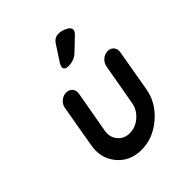

<svg xmlns="http://www.w3.org/2000/svg" viewBox="-203 -885 1020 1020"><g transform="rotate(-45 306.5 -375.5)"><path d="M519 -500Q542 -500 554 -484.5Q566 -469 562 -447L521 -210Q506 -124 434 -62.5Q362 -1 276 -1Q189 -1 138.5 -62.5Q88 -124 104 -210L145 -447Q149 -469 167 -484.5Q185 -500 207 -500Q229 -500 242 -485Q255 -470 251 -447L209 -210Q202 -168 227 -138Q252 -108 294 -108Q337 -108 372 -138Q407 -168 415 -210L457 -447Q461 -469 479 -484.5Q497 -500 519 -500ZM316 -590Q286 -590 286 -611Q286 -621 294 -633L351 -721Q369 -750 399 -750Q424 -750 447.5 -737.5Q471 -725 471 -711Q471 -696 454 -681L387 -617Q358 -590 316 -590Z"/></g></svg>

Font: Quicksand
Style: Bold Italic
Weight: 700
Italic angle: -12°
Designer: Andrew Paglinawan
Foundry: Andrew Paglinawan
Version: 1.002